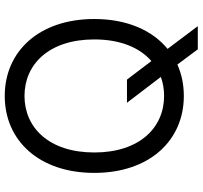

<svg xmlns="http://www.w3.org/2000/svg" viewBox="-42 -735 845 801"><g transform="rotate(-90 380.5 -334.5)"><path d="M701.7 -363.6C701.7 -593.8 566.8 -737.2 380.7 -737.2C194.6 -737.2 59.7 -593.8 59.7 -363.6C59.7 -133.5 194.6 9.9 380.7 9.9C428.3 9.9 472.3 0.7 511.7 -17L575.3 68.2H671.9L577.1 -57.9C654.5 -121.4 701.7 -227.3 701.7 -363.6ZM352.3 -227.3 460.2 -85.9C435.4 -77.1 408.7 -72.4 380.7 -72.4C248.6 -72.4 144.9 -174.7 144.9 -363.6C144.9 -552.6 248.6 -654.8 380.7 -654.8C512.8 -654.8 616.5 -552.6 616.5 -363.6C616.5 -253.9 581.7 -173.7 526.3 -125.4L448.9 -227.3Z"/></g></svg>

Font: Karasuma Gothic
Style: Regular
Weight: 400
Designer: Rasmus Andersson, Ryoko Nishizuka
Foundry: Genbu
Version: Version 1.00